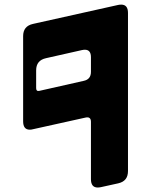

<svg xmlns="http://www.w3.org/2000/svg" viewBox="-20 -814 657 835"><path d="M352.1 -302.7C367.7 -306.2 375.5 -299.8 375.5 -284.2V-34.7C375.5 -10.7 385.3 1.5 404.8 1.5C408.7 1.5 413.6 1 418.5 0L493.7 -16.6C522.5 -22.9 536.6 -40.5 536.6 -70.3V-757.8C536.6 -781.7 526.9 -793.9 507.3 -793.9C503.4 -793.9 498.5 -793.5 493.7 -792.5L123.5 -710C94.7 -703.6 80.6 -686 80.6 -656.7V-286.6C80.6 -262.7 89.8 -250 109.4 -250C113.8 -250 118.2 -250.5 123.5 -252ZM375.5 -501.5C375.5 -480 365.2 -466.8 344.2 -462.4L151.4 -418.9C142.1 -416.5 137.2 -420.9 137.2 -430.7V-507.8C137.2 -537.1 151.4 -554.7 180.2 -561L336.4 -596.2C341.3 -597.2 345.2 -597.7 349.1 -597.7C366.7 -597.7 375.5 -586.9 375.5 -565.4Z"/></svg>

Font: QTS-Omar 
Style: Regular
Weight: 400
Designer: Mohammed Abd El khaliq
Foundry: QafType Studio
Version: Version 1.001